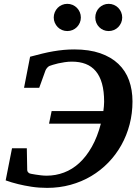

<svg xmlns="http://www.w3.org/2000/svg" viewBox="-20 -938 711 975"><path d="M652.8 -422.9Q652.8 -362.3 638.2 -306.2Q623.5 -250 596.2 -201.2Q568.8 -152.3 530 -112.3Q491.2 -72.3 443.1 -43.7Q395 -15.1 338.4 0.5Q281.7 16.1 219.2 16.1Q177.7 16.1 139.9 10.3Q102.1 4.4 72.8 -2.9Q38.6 -11.2 8.8 -22L41 -185.1H116.2L118.2 -75.2Q118.2 -63.5 130.9 -57.1Q131.8 -56.6 140.4 -54.9Q148.9 -53.2 161.4 -51.3Q173.8 -49.3 188.5 -47.6Q203.1 -45.9 216.8 -45.9Q262.7 -45.9 304.9 -61.8Q347.2 -77.6 382.8 -110.4Q418.5 -143.1 446.5 -192.9Q474.6 -242.7 492.2 -310.1H229L242.2 -374H504.9Q506.3 -386.7 507.6 -398.2Q508.8 -409.7 508.8 -420.9Q508.8 -474.6 498 -513.2Q487.3 -551.8 466.3 -576.7Q445.3 -601.6 415 -613.3Q384.8 -625 345.2 -625Q327.1 -625 309.1 -622.3Q291 -619.6 275.6 -616.2Q260.3 -612.8 248.5 -608.9L231 -603Q225.6 -600.6 219.7 -594Q213.9 -587.4 210.9 -580.1L179.2 -492.2H102.1L132.8 -649.9Q165.5 -658.7 194.6 -665.8Q223.6 -672.9 250.7 -677.5Q277.8 -682.1 304 -684.6Q330.1 -687 356.9 -687Q433.1 -687 488.8 -667.7Q544.4 -648.4 581.1 -613.5Q617.7 -578.6 635.3 -530Q652.8 -481.4 652.8 -422.9ZM390.6 -849.1Q390.6 -835 385.3 -822.5Q379.9 -810.1 370.6 -800.5Q361.3 -791 348.6 -785.6Q335.9 -780.3 321.8 -780.3Q307.6 -780.3 294.9 -785.6Q282.2 -791 272.9 -800.5Q263.7 -810.1 258.3 -822.5Q252.9 -835 252.9 -849.1Q252.9 -863.3 258.3 -876Q263.7 -888.7 272.9 -898.2Q282.2 -907.7 294.9 -913.1Q307.6 -918.5 321.8 -918.5Q335.9 -918.5 348.6 -913.1Q361.3 -907.7 370.6 -898.2Q379.9 -888.7 385.3 -876Q390.6 -863.3 390.6 -849.1ZM600.6 -849.1Q600.6 -835 595.2 -822.5Q589.8 -810.1 580.6 -800.5Q571.3 -791 558.6 -785.6Q545.9 -780.3 531.7 -780.3Q517.6 -780.3 505.1 -785.6Q492.7 -791 483.4 -800.5Q474.1 -810.1 469 -822.5Q463.9 -835 463.9 -849.1Q463.9 -863.3 469 -876Q474.1 -888.7 483.4 -898.2Q492.7 -907.7 505.1 -913.1Q517.6 -918.5 531.7 -918.5Q545.9 -918.5 558.6 -913.1Q571.3 -907.7 580.6 -898.2Q589.8 -888.7 595.2 -876Q600.6 -863.3 600.6 -849.1Z"/></svg>

Font: Charis SIL CyrE
Style: Bold Italic
Weight: 700
Italic angle: -11°
Foundry: SIL International
Version: Version 5.000